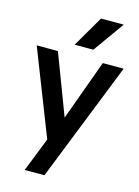

<svg xmlns="http://www.w3.org/2000/svg" viewBox="-146 -862 852 1173"><g transform="rotate(15 280.0 -275.0)"><path d="M555 -522 256 232H131L216 17L5 -522H139L284 -140L423 -522ZM342 -782H486L346 -586H228Z"/></g></svg>

Font: AmikoBold
Style: Bold
Weight: 700
Designer: Pablo Impallari, Rodrigo Fuenzalida, Andres Torresi
Foundry: Impallari Type
Version: Version 1.000; ttfautohint (v1.3)